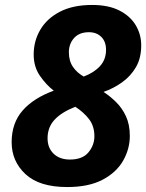

<svg xmlns="http://www.w3.org/2000/svg" viewBox="-20 -745 591 775"><path d="M251 10Q139 10 83 -42Q27 -94 27 -171Q27 -248 71 -298.5Q115 -349 197 -379Q167 -402 141.5 -438.5Q116 -475 116 -525Q116 -580 143 -625.5Q170 -671 222.5 -698Q275 -725 352 -725Q418 -725 462 -702.5Q506 -680 528 -643Q550 -606 550 -562Q550 -510 528.5 -473.5Q507 -437 472.5 -412.5Q438 -388 398 -374Q424 -357 448.5 -333Q473 -309 488.5 -275.5Q504 -242 504 -196Q504 -144 477 -96.5Q450 -49 394 -19.5Q338 10 251 10ZM318 -436Q360 -452 384 -478.5Q408 -505 408 -544Q408 -577 389 -596Q370 -615 339 -615Q300 -615 279 -591.5Q258 -568 258 -534Q258 -499 274.5 -475Q291 -451 318 -436ZM262 -101Q313 -101 337 -130Q361 -159 361 -195Q361 -236 339.5 -264Q318 -292 284 -314Q228 -292 200 -261.5Q172 -231 172 -187Q172 -148 196.5 -124.5Q221 -101 262 -101Z"/></svg>

Font: BC Sans
Style: Bold Italic
Weight: 700
Italic angle: -12°
Designer: Monotype Design Team
Province of B.C.
Foundry: Monotype Imaging Inc.
Version: Version 2.000;GOOG;noto-source:20170915:90ef993387c0